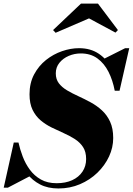

<svg xmlns="http://www.w3.org/2000/svg" viewBox="-56 -1026 733 1060"><path d="M266.5 14.5Q208 14.5 165.2 -7.8Q122.5 -30 93.5 -67.2Q64.5 -104.5 46.8 -149.2Q29 -194 20 -239H46Q54.5 -201 69.5 -161.5Q84.5 -122 109 -88.8Q133.5 -55.5 169.8 -35Q206 -14.5 256.5 -14.5Q306 -14.5 342.5 -31.2Q379 -48 399.2 -78.2Q419.5 -108.5 419.5 -148Q419.5 -188 402.5 -214Q385.5 -240 357.5 -258Q329.5 -276 296.2 -290.8Q263 -305.5 229.8 -321.8Q196.5 -338 168.8 -361.2Q141 -384.5 124 -419.2Q107 -454 107 -505.5Q107 -567.5 132.2 -615Q157.5 -662.5 198 -694.8Q238.5 -727 286.5 -743.5Q334.5 -760 380.5 -760Q444.5 -760 490.2 -728.8Q536 -697.5 564.5 -644Q593 -590.5 604 -525H577.5Q566.5 -583 543 -629.5Q519.5 -676 481.8 -703.5Q444 -731 390 -731Q355 -731 323.5 -717.5Q292 -704 272 -679.2Q252 -654.5 252 -621Q252 -588.5 269 -566.2Q286 -544 314.2 -527.2Q342.5 -510.5 376.5 -495Q410.5 -479.5 444.2 -461.2Q478 -443 506.2 -417.2Q534.5 -391.5 551.8 -354.2Q569 -317 569 -264Q569 -211.5 546 -162Q523 -112.5 481.8 -72.5Q440.5 -32.5 385.5 -9Q330.5 14.5 266.5 14.5ZM-35.5 10 20 -239H46L62 -152.5Q74.5 -123 86.2 -99.8Q98 -76.5 112 -55L-12.5 10ZM577.5 -525 568.5 -594.5Q557.5 -622 545.8 -646Q534 -670 515.5 -700L635 -760H657.5L604 -525ZM251 -845 237 -860 391 -1006H485L595 -860L581.5 -846L435.5 -924.5Z"/></svg>

Font: Bodoni Moda 9pt ExtraBold
Style: Italic
Weight: 800
Italic angle: -13°
Designer: Owen Earl
Foundry: indestructible type
Version: Version 2.004